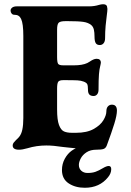

<svg xmlns="http://www.w3.org/2000/svg" viewBox="-20 -698 619 908"><path d="M40 -10Q40 -17 44 -22.5Q48 -28 56 -36Q63 -42 70 -50Q81 -63 85.6 -85Q90.3 -107 90.3 -140V-528Q90.3 -586 80 -608Q71 -628 50 -628H48Q40 -628 35 -634Q30 -640 30 -648Q30 -656 37.5 -662Q45 -668 60 -668H403Q426 -668 449 -675Q453 -676 457.5 -677Q462 -678 467 -678Q483 -678 486 -668Q488 -660 488 -656Q488 -646 485 -625Q482 -604 479.5 -576Q477 -548 477 -518Q477 -502 470 -493.5Q463 -485 452 -485Q438 -485 432.5 -494.5Q427 -504 427 -525Q427 -544 424 -557.5Q421 -571 412 -579Q398 -591 374.5 -594.5Q351 -598 301 -598H290Q265 -598 257.5 -590.5Q250 -583 250 -558V-429Q250 -403 255 -396Q260 -389 280 -389H329Q370 -389 393 -400L405 -407Q412 -412 420.5 -416Q429 -420 437 -420Q457 -420 457 -401L455 -390L454 -386Q450 -371 448 -346.5Q446 -322 446 -274Q446 -260 439.5 -252Q433 -244 423 -244Q409 -244 402.5 -251Q396 -258 396 -274Q396 -293 392.5 -300Q389 -307 376 -312Q363.4 -317 346.2 -318Q329 -319 280 -319Q261 -319 255.5 -311.5Q250 -304 250 -279V-180Q250 -131 259 -107Q268 -83 282.5 -76.5Q297 -70 320 -70H340Q391 -70 423 -88Q455 -106 469 -129.5Q483 -153 483 -171Q483 -187 490.5 -195Q498 -203 509 -203Q533 -203 533 -175Q533 -153 520.5 -112.5Q508 -72 485 -10Q480 3 469.5 6.5Q459.1 10 435 10Q392 10 305 0L277 -3Q232 -10 199 -10Q153 -10 110 3Q86 10 70 10Q40 10 40 -10ZM273 106Q273 77 286.5 52.5Q300 28 320 14Q339 1 361.5 -6Q384 -13 403 -13Q425 -13 435.5 -7.5Q446 -2 444.5 4Q443 10 435 10Q408 10 389.5 22Q371 34 362 51Q353 68 353 82Q353 99 364.5 109.5Q376 120 394 120Q416 120 431.5 114.5Q447 109 467 97Q484 87 494 87Q506 87 506 102Q506 122 491 140Q451 190 381 190Q336 190 304.5 169Q273 148 273 106Z"/></svg>

Font: Raigarh
Style: Regular
Weight: 400
Designer: jaikishan Patel
Foundry: MagicType
Version: Version 1.000;FEAKit 1.0